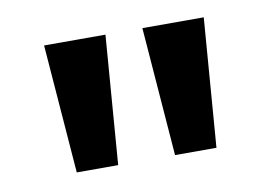

<svg xmlns="http://www.w3.org/2000/svg" viewBox="-42 -1018 534 379"><g transform="rotate(-10 225.0 -829.0)"><path d="M85 -700H168L188 -958H65ZM282 -700H365L385 -958H262Z"/></g></svg>

Font: Noto Sans Khmer UI SemiBold
Style: Regular
Weight: 600
Designer: Danh Hong and the Monotype Design Team
Foundry: Monotype Imaging Inc.
Version: Version 2.002